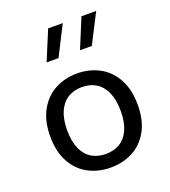

<svg xmlns="http://www.w3.org/2000/svg" viewBox="-147 -913 914 1032"><g transform="rotate(-20 310.0 -397.0)"><path d="M310 12Q239.3 12 182.7 -18.2Q126 -48.3 92.8 -108.8Q59.7 -169.2 59.7 -255.8Q59.7 -342.7 92.8 -403.5Q126 -464.3 182.8 -495Q239.5 -525.7 310 -525.7Q380.5 -525.7 437.4 -495Q494.3 -464.3 527.3 -403.7Q560.3 -343 560.3 -255.8Q560.3 -168.8 527.3 -108.6Q494.3 -48.3 437.5 -18.2Q380.7 12 310 12ZM310 -448Q263.8 -448 229.4 -426.9Q195 -405.8 175.8 -362.8Q156.7 -319.8 156.7 -256Q156.7 -192.3 175.8 -149.7Q195 -107 229.3 -86.3Q263.7 -65.7 310 -65.7Q356.3 -65.7 390.5 -86.3Q424.7 -107 443.8 -149.7Q463 -192.3 463 -256Q463 -319.8 443.8 -362.8Q424.7 -405.8 390.4 -426.9Q356.2 -448 310 -448ZM248 -806.2H331.7L245.8 -637.2H177.8ZM438.5 -806.2H522.7L436.3 -637.2H368.8Z"/></g></svg>

Font: Monaspace Neon Var
Style: Regular
Weight: 400
Designer: Riley Cran and the Lettermatic Team
Version: Version 1.000 (Monaspace Neon Var)